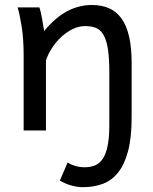

<svg xmlns="http://www.w3.org/2000/svg" viewBox="-20 -528 619 777"><path d="M139.2 -498Q142.1 -490.2 145 -477.8Q147.9 -465.3 150.4 -451.7Q152.8 -438 154.8 -424.8L158.7 -402.8Q205.6 -458.5 252.9 -483.2Q300.3 -507.8 351.6 -507.8Q390.6 -507.8 420.7 -494.9Q450.7 -481.9 471.2 -453.9Q491.7 -425.8 502.2 -381.1Q512.7 -336.4 512.7 -273.4V-53.7Q512.7 28.8 498.3 83.3Q483.9 137.7 458 170.2Q432.1 202.6 395.8 216.1Q359.4 229.5 314.9 229.5Q293 229.5 267.8 222.4Q242.7 215.3 222.2 202.6L253.9 129.4Q265.1 137.7 283.9 143.3Q302.7 148.9 322.3 148.9Q345.7 148.9 364.3 141.4Q382.8 133.8 395.8 114.7Q408.7 95.7 415.5 62.5Q422.4 29.3 422.4 -22V-236.8Q422.4 -295.4 416.3 -331.8Q410.2 -368.2 397.9 -388.4Q385.7 -408.7 367.4 -415.5Q349.1 -422.4 324.7 -422.4Q298.3 -422.4 273.2 -409.9Q248 -397.5 227.1 -377.7Q206.1 -357.9 189.9 -333Q173.8 -308.1 166 -283.2V0H75.7V-300.3Q75.7 -372.6 67.4 -422.6Q59.1 -472.7 51.3 -498Z"/></svg>

Font: Andika New Basic
Style: Regular
Weight: 400
Designer: Victor Gaultney, Annie Olsen, Julie Remington, Don Collingsworth, Eric Hays
Foundry: SIL International
Version: Version 5.500; ttfautohint (v1.8.3)